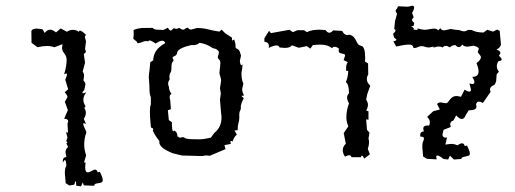

<svg xmlns="http://www.w3.org/2000/svg" viewBox="-20 -553 1817 678"><path d="M211.9 93.8 209 57.6Q209 39.1 214.4 32.7Q213.4 12.2 209 12.2Q206.5 12.2 202.1 21L201.7 15.1Q201.7 2.4 214.4 1.5L211.4 -14.6Q211.4 -26.9 220.2 -33.7L214.4 -47.4L218.3 -48.8L213.9 -55.2L218.3 -66.9L213.4 -86.4L220.2 -84.5L218.3 -115.7L220.7 -125Q220.7 -133.3 206.5 -133.8L219.7 -164.1L209 -193.8L218.3 -210Q218.3 -216.3 208.5 -227.1L220.7 -237.8L210.4 -271.5Q216.3 -284.2 216.3 -290Q216.3 -293.9 213.9 -293.9L206.5 -290.5Q215.3 -320.3 215.3 -340.8Q215.3 -349.1 212.9 -354.5Q210.4 -359.9 207.3 -363.8Q204.1 -367.7 201.7 -372.3Q199.2 -377 199.2 -384.3L200.7 -397L172.4 -386.2Q159.7 -390.6 145.5 -390.6Q130.4 -390.6 112.8 -386.2L91.3 -401.9L90.8 -443.8Q94.2 -452.1 110.8 -452.1L130.4 -449.7L137.7 -436.5Q146.5 -448.2 157.2 -448.2Q166.5 -448.2 177.7 -438.5L194.3 -452.6L216.3 -440.9Q227.1 -447.8 237.8 -447.8Q249 -447.8 258.3 -440.4Q258.8 -444.8 262.7 -444.8Q269 -444.8 284.7 -428.7Q279.8 -428.2 279.8 -421.9L283.7 -406.7L280.3 -380.4L283.2 -371.6Q283.2 -366.2 275.9 -362.8L280.3 -331.5L272 -300.3Q276.9 -293 276.9 -285.2L274.9 -271.5Q274.9 -268.6 275.9 -267.1Q276.9 -265.6 278.3 -264.2Q279.8 -262.7 280.8 -260.5Q281.7 -258.3 281.7 -255.4L277.8 -235.8L271 -227.1Q271 -223.6 274.4 -223.6L284.7 -227.1Q274.4 -213.9 274.4 -201.2Q274.4 -189 282.2 -177.7L277.8 -171.9Q283.2 -162.6 283.2 -154.8Q283.2 -144.5 275.9 -133.3L283.7 -115.2L276.4 -118.2Q273.9 -118.2 273.9 -115.2Q273.9 -110.4 285.2 -86.4Q277.3 -64.9 277.3 -42Q277.3 -24.4 284.2 -4.4L277.3 18.6Q277.3 21.5 279.3 21.5L282.2 20.5L280.8 37.6Q280.8 55.7 290 55.7Q293 55.7 296.4 54.2Q299.8 52.7 303.5 50.8Q307.1 48.8 310.1 47.4Q313 45.9 315.4 45.9Q322.8 45.9 324.7 55.7L332.5 53.7Q342.8 73.7 342.8 83Q342.8 89.4 338.1 91.3Q333.5 93.3 327.9 93.8Q322.3 94.2 317.6 95.9Q313 97.7 313 103L275.9 101.6L272.5 90.8L266.1 105L249.5 103L248 86.4Q245.6 86.4 242.2 99.1L225.1 102.1Z M720.7 -2.9Q714.8 -3.9 710.4 -3.9H704.6Q697.8 -2 689.9 -2L622.6 -3.9L590.3 -11.7Q542.5 -30.8 542.5 -50.8Q542.5 -52.7 543 -54.7Q524.9 -77.6 519.5 -92.3Q521 -94.7 521 -96.7Q521 -100.6 513.2 -102.5L512.2 -111.3Q509.3 -140.1 509.3 -158.7Q509.3 -177.7 512.7 -184.1V-209.5Q507.8 -219.2 507.8 -240.7Q507.8 -252.9 506.3 -269Q505.4 -273.9 505.4 -279.8Q505.4 -291 507.8 -303.2L510.7 -333.5L521 -339.8Q522 -378.9 563.5 -400.4Q561 -409.2 552.7 -409.2Q544.4 -409.2 529.8 -399.4L513.2 -409.2L506.8 -410.2L502.4 -406.2Q500.5 -408.2 497.1 -408.2Q489.3 -408.2 475.1 -401.9Q469.7 -400.4 467.3 -400.4Q464.4 -400.4 464.4 -401.9H464.8V-402.3Q464.8 -405.8 450.7 -416Q451.7 -426.8 452.1 -429.2V-432.1Q452.1 -437 451.7 -447.3Q464.8 -452.6 479.5 -454.1L518.6 -454.6Q524.9 -448.2 535.6 -448.2L557.1 -447.3L572.8 -455.1Q578.6 -445.3 582.5 -445.3H583Q586.4 -445.8 589.8 -450.2Q591.8 -453.1 594.7 -453.1Q596.7 -453.1 598.6 -452.1Q600.1 -451.2 602.5 -451.2Q606.9 -451.2 612.3 -454.6L623 -448.7Q624.5 -448.2 626 -448.2Q631.3 -448.2 635.7 -453.1L643.6 -455.6Q647 -448.7 655.3 -448.7L675.8 -454.1Q696.3 -454.1 714.1 -449.5Q731.9 -444.8 754.4 -441.4L762.7 -448.2L775.4 -435.5L799.3 -419.9V-409.2Q803.2 -413.1 807.1 -413.1Q812 -398.4 812 -391.6V-390.1Q811.5 -389.2 811.5 -388.2Q811.5 -382.8 817.9 -380.4Q824.2 -377.4 826.9 -370.1Q829.6 -362.8 831.1 -356.4L827.1 -338.4Q827.1 -332 829.1 -327.1Q831.1 -322.3 832 -322.3L835.9 -325.7Q836.4 -325.7 836.4 -323.2Q836.4 -316.9 832.5 -294.4Q833 -281.2 834.2 -274.7Q835.4 -268.1 836.4 -264.9Q837.4 -261.7 838.4 -260.3Q839.4 -258.8 839.4 -257.8L835 -238.3Q835 -228.5 841.8 -215.8L832 -214.4L840.8 -206.5Q830.1 -185.5 830.1 -174.8L830.6 -170.9Q830.6 -167 827.6 -161.6Q824.7 -156.7 824.7 -144.5Q824.7 -143.6 825.2 -142.6V-140.1Q825.2 -127.9 822.3 -119.1Q819.3 -109.9 819.3 -96.2V-93.3L808.1 -92.3L816.4 -78.1Q804.7 -66.9 801.8 -53.7L796.9 -55.2Q793.5 -55.2 793.5 -51.8L795.4 -44.9L772.5 -40.5L776.4 -26.4ZM736.8 -83.5Q762.2 -104 762.2 -137.7Q762.2 -145.5 760.7 -153.8L756.8 -200.7L759.8 -223.6L756.8 -241.2L760.7 -267.6Q760.7 -272.9 759.3 -278.1Q757.8 -283.2 755.9 -289.6Q754.9 -292.5 754.9 -296.9Q754.9 -301.3 755.9 -307.1Q757.8 -317.9 757.8 -327.1L758.3 -327.6Q758.3 -339.8 752.4 -344.2Q749 -346.7 749 -351.1Q749 -354.5 751.5 -359.9Q752.9 -363.8 752.9 -367.2Q752.9 -372.6 748.5 -376Q741.2 -381.8 731.4 -382.8Q710.9 -397.9 684.6 -401.9Q676.3 -393.6 662.1 -393.6Q659.2 -393.6 655.8 -394Q607.9 -382.8 605.5 -367.2Q604.5 -357.9 595.7 -354.5Q589.4 -352.5 589.4 -348.6Q589.4 -347.2 590.8 -345.2Q592.8 -342.3 592.8 -340.3Q592.8 -337.4 590.3 -335.4Q585.4 -331.5 585.4 -314.9V-312Q585.4 -301.3 581.8 -295.9Q578.1 -290.5 578.1 -281.7L579.1 -272Q573.7 -265.1 573.7 -257.8Q573.7 -251.5 576.7 -245.6Q576.7 -232.9 585.9 -221.2Q579.1 -219.2 579.1 -210.4Q579.1 -205.6 581.1 -199.2L583.5 -167.5L572.8 -163.6L576.2 -128.9L586.9 -121.6Q586.9 -89.4 591.8 -89.4Q593.3 -89.4 595.2 -92.3Q606.4 -85.9 606.4 -74.2V-71.8Q612.3 -66.9 616.7 -66.9Q619.1 -66.9 621.1 -67.9Q623.5 -68.8 625.5 -68.8Q628.9 -68.8 631.8 -66.4Q636.7 -62 656.5 -61.5Q676.3 -61 683.1 -61Q699.7 -61 724.6 -66.9Z M1188.5 -443.8Q1194.8 -429.2 1207.5 -429.2L1214.4 -430.7Q1225.6 -426.8 1230.2 -420.9Q1234.9 -415 1237.5 -409.2Q1240.2 -403.3 1243.7 -398.2Q1247.1 -393.1 1255.9 -391.1Q1269.5 -388.2 1269.5 -348.6L1269 -335.4L1279.8 -329.1L1280.3 -289.6Q1275.4 -282.7 1275.4 -273.9Q1275.4 -261.2 1287.6 -250.5L1276.9 -220.7L1272.9 -200.7Q1279.3 -192.4 1279.3 -182.6Q1279.3 -172.9 1272.9 -163.1L1281.2 -159.7V-129.9L1272.9 -131.8L1275.9 -94.7L1284.7 -84.5L1281.2 -63Q1283.2 -59.6 1283.2 -50.3Q1283.2 -40 1278.8 -27.3L1286.1 -8.3L1266.1 7.3Q1261.7 -3.4 1258.3 -3.4Q1255.9 -3.4 1254.4 2H1221.2Q1219.7 -4.9 1212.9 -4.9Q1208 -4.9 1198.2 0Q1190.4 -11.2 1190.4 -22.5Q1190.4 -35.6 1201.2 -45.4L1193.8 -83L1210 -106.9Q1203.1 -123 1203.1 -137.7Q1203.1 -163.1 1212.4 -188Q1205.6 -199.7 1205.6 -208.5Q1205.6 -216.3 1212.4 -224.1Q1211.9 -256.8 1201.2 -262.7Q1208.5 -279.3 1210 -302.7H1202.6L1202.1 -311.5Q1202.1 -325.7 1208 -333.5L1193.4 -340.8L1198.7 -356.4Q1198.7 -360.8 1195.1 -362.1Q1191.4 -363.3 1187.3 -364Q1183.1 -364.7 1179.4 -366.5Q1175.8 -368.2 1175.8 -373.5L1177.2 -380.9Q1169.4 -387.7 1161.6 -387.7Q1156.2 -387.7 1151.9 -382.8Q1137.7 -395.5 1109.4 -395.5L1085 -394L1075.7 -381.3L1063.5 -390.1L1035.2 -384.3L1010.7 -393.1Q1004.9 -383.8 985.4 -383.8L967.3 -385.3Q964.8 -392.6 956.1 -392.6Q947.3 -392.6 928.7 -383.8L929.7 -390.1Q929.7 -403.8 913.6 -405.8V-418L930.2 -444.3L936.5 -436L1002 -447.8L1014.2 -439.5L1030.3 -446.3H1053.7L1063.5 -439.5Q1080.6 -448.2 1107.9 -448.2L1129.9 -446.8Q1135.7 -437.5 1143.1 -437.5Q1149.4 -437.5 1156.7 -445.8Z M1474.1 -0.5 1471.2 -34.7Q1471.2 -47.4 1474.1 -53.5Q1477.1 -59.6 1477.1 -63.5Q1477.1 -70.3 1467.8 -70.3H1464.4L1463.9 -76.2Q1463.9 -88.4 1476.6 -88.9L1474.6 -98.6Q1474.6 -109.9 1489.3 -109.9L1495.1 -109.4Q1498 -115.2 1498 -121.1Q1498 -131.3 1488.3 -140.1L1509.8 -160.2L1533.2 -166.5L1523.4 -185.5Q1527.8 -191.4 1536.1 -191.4L1553.2 -188.5Q1558.6 -188.5 1561.8 -192.4Q1564.9 -196.3 1568.6 -201.2Q1572.3 -206.1 1577.9 -210Q1583.5 -213.9 1593.8 -213.9L1607.9 -211.4L1620.6 -236.3Q1631.3 -229.5 1637.2 -229.5Q1643.1 -229.5 1643.1 -236.8L1637.7 -258.3L1647.5 -256.3Q1655.3 -256.3 1655.3 -263.2Q1655.3 -269 1647.9 -281.7H1648.4Q1669.9 -281.7 1669.9 -300.8Q1669.9 -312 1662.6 -330.1Q1678.2 -341.8 1678.2 -350.6Q1678.2 -353.5 1676.5 -356.2Q1674.8 -358.9 1672.6 -361.3Q1670.4 -363.8 1668.7 -366.2Q1667 -368.7 1667 -370.6L1670.9 -380.4Q1670.9 -386.7 1652.8 -391.6L1631.3 -388.2Q1618.2 -388.2 1612.3 -396Q1606.9 -386.7 1600.6 -386.7Q1594.7 -386.7 1587.9 -394L1577.1 -392.1L1567.9 -385.7Q1560.5 -391.1 1554.7 -391.1Q1547.9 -391.1 1543 -385.3Q1537.6 -388.7 1530.8 -388.7Q1520 -388.7 1510.3 -384.3L1511.7 -388.7L1495.6 -385.3Q1486.3 -385.3 1481 -387.7Q1475.6 -390.1 1468.8 -390.1Q1462.4 -390.1 1455.3 -386.7Q1448.2 -383.3 1443.8 -383.3Q1439.9 -383.3 1439.5 -385.3Q1439 -387.2 1438 -389.4Q1437 -391.6 1434.3 -393.6Q1431.6 -395.5 1423.8 -395.5Q1408.7 -395.5 1378.9 -388.7L1369.1 -407.2Q1379.9 -409.2 1379.9 -412.6Q1379.9 -415 1371.6 -419.9L1368.2 -434.1Q1376.5 -440.4 1376.5 -444.8Q1376.5 -448.2 1372.1 -451.2L1375 -478.5L1382.3 -505.4Q1377.4 -508.8 1377.4 -517.1Q1382.3 -522 1385.7 -530.8L1420.4 -529.3L1435.1 -532.7Q1442.4 -532.7 1442.4 -526.9Q1442.4 -519.5 1435.1 -507.3L1440.9 -491.7Q1435.1 -486.8 1435.1 -482.9Q1435.1 -477.5 1442.9 -472.2L1440.4 -461.4L1431.6 -460Q1441.4 -455.1 1441.4 -451.2L1440.4 -448.2L1455.1 -447.3L1453.6 -452.6Q1471.2 -447.8 1482.9 -447.8L1510.7 -452.1Q1523.4 -452.1 1527.3 -445.8L1535.2 -453.6Q1538.6 -445.8 1548.8 -445.8L1572.3 -450.7Q1590.3 -446.8 1601.6 -446.8Q1611.3 -442.4 1618.2 -442.4Q1626 -442.4 1631.8 -447.3H1645.5Q1657.7 -439 1687 -438L1700.7 -447.8L1721.2 -441.4L1735.8 -448.7L1744.6 -443.8L1749 -395.5Q1747.1 -385.3 1733.4 -377.9Q1747.1 -373.5 1747.1 -365.7Q1747.1 -362.8 1741.7 -356.4Q1751.5 -347.7 1751.5 -343.3Q1751.5 -337.9 1740.7 -337.4Q1734.4 -329.1 1734.4 -319.3Q1734.4 -309.1 1741.7 -299.8L1733.9 -290.5L1731.9 -265.1L1726.6 -253.9Q1710 -247.1 1710 -236.8L1712.4 -228.5L1685.1 -189.5Q1676.8 -194.3 1671.4 -194.3Q1663.6 -194.3 1661.1 -184.6L1662.6 -177.2Q1662.6 -163.6 1638.7 -163.6H1635.3L1624.5 -146.5Q1619.6 -132.8 1610.8 -132.8Q1602.5 -132.8 1590.8 -145.5L1581.1 -127.4Q1569.8 -124 1569.8 -113.8L1571.8 -104.5L1546.4 -94.7L1542.5 -78.6Q1542.5 -66.9 1554.2 -66.9L1558.6 -67.4L1552.7 -42.5L1572.8 -44.9Q1585.4 -44.9 1595.2 -39.6Q1604.5 -46.9 1611.8 -46.9Q1619.1 -46.9 1621.1 -37.1L1628.9 -39.1Q1639.2 -19.5 1639.2 -10.3Q1639.2 -4.9 1634.5 -3.2Q1629.9 -1.5 1624.3 -0.5Q1618.7 0.5 1614 2Q1609.4 3.4 1609.4 8.3L1583 10.3L1568.8 -3.4L1562.5 10.3L1545.9 8.3Q1530.8 -3.9 1524.9 -3.9Q1520.5 -3.9 1520.5 1.5L1522 9.8L1487.3 7.8Z"/></svg>

Font: Truetypewriter PolyglOTT
Style: Regular
Weight: 400
Designer: Sergey Beatoff a.k.a. Sam_T
Version: Version 3.76